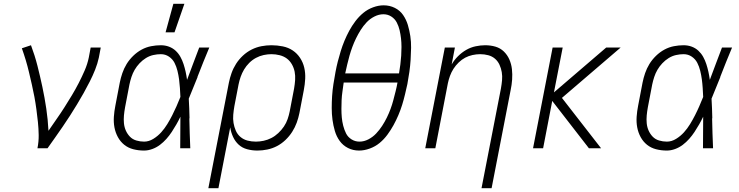

<svg xmlns="http://www.w3.org/2000/svg" viewBox="-20 -780 3890 1010"><path d="M177 0Q184 -35 183.5 -69.5Q183 -104 179.5 -137.5Q176 -171 171.5 -204.5Q167 -238 161 -270.5Q155 -303 147.5 -335.5Q140 -368 132.5 -400Q125 -432 115.5 -463.5Q106 -495 95 -526L143 -542Q163 -489 177 -434Q191 -379 203 -322.5Q215 -266 223.5 -208.5Q232 -151 235 -92Q256 -123 277.5 -153.5Q299 -184 319 -215.5Q339 -247 358 -278.5Q377 -310 394 -343Q411 -376 425.5 -409.5Q440 -443 447 -477L457 -530H510L500 -477Q493 -445 480.5 -413.5Q468 -382 452.5 -351.5Q437 -321 420 -290.5Q403 -260 385 -230.5Q367 -201 348.5 -172Q330 -143 310 -114Q290 -85 270 -56.5Q250 -28 230 0Z M738 12Q708 12 681 5Q654 -2 633.5 -18.5Q613 -35 600 -59Q587 -83 582 -110Q577 -137 579 -166Q581 -195 587 -225L610 -345Q615 -370 623.5 -395Q632 -420 646 -443Q660 -466 680.5 -486Q701 -506 725 -519Q749 -532 775 -537Q801 -542 826 -542Q849 -542 869 -534.5Q889 -527 904 -513Q919 -499 929 -481Q939 -463 945.5 -443Q952 -423 956.5 -402.5Q961 -382 964 -360Q980 -403 996 -445.5Q1012 -488 1028 -530H1081Q1065 -492 1049.5 -453.5Q1034 -415 1019 -376V-374Q1007 -346 996 -317.5Q985 -289 973 -261Q975 -235 975.5 -209.5Q976 -184 977 -158L976 -157Q977 -117 978 -78Q979 -39 981 0H928Q928 -41 928.5 -82.5Q929 -124 929 -166Q919 -145 907.5 -125Q896 -105 883.5 -86Q871 -67 855.5 -49.5Q840 -32 821.5 -18Q803 -4 781 4Q759 12 738 12ZM738 -35Q763 -35 786.5 -49.5Q810 -64 828 -84Q846 -104 860 -127Q874 -150 886 -173.5Q898 -197 908.5 -221Q919 -245 929 -270Q928 -293 926.5 -316.5Q925 -340 922 -362.5Q919 -385 913.5 -407.5Q908 -430 898 -449.5Q888 -469 869 -482Q850 -495 826 -495Q807 -495 786.5 -490.5Q766 -486 747.5 -474.5Q729 -463 714 -447Q699 -431 688.5 -413Q678 -395 671.5 -375Q665 -355 661 -336L638 -216Q634 -194 632 -173Q630 -152 632 -131.5Q634 -111 642 -93Q650 -75 663.5 -61Q677 -47 697 -41Q717 -35 738 -35Z M851 -610 892 -760H950L898 -610Z M1076 210 1184 -345Q1189 -370 1198 -395.5Q1207 -421 1222 -444.5Q1237 -468 1258 -487.5Q1279 -507 1304 -519.5Q1329 -532 1355.5 -537Q1382 -542 1408 -542Q1438 -542 1467.5 -536Q1497 -530 1520 -514.5Q1543 -499 1558.5 -475.5Q1574 -452 1580.5 -424Q1587 -396 1585.5 -366Q1584 -336 1578 -305L1555 -185Q1550 -160 1541 -135Q1532 -110 1517 -86.5Q1502 -63 1481.5 -43.5Q1461 -24 1437 -11.5Q1413 1 1386.5 6.5Q1360 12 1334 12Q1306 12 1280 5Q1254 -2 1235.5 -19Q1217 -36 1206 -60Q1195 -84 1191 -110L1129 210ZM1326 -35Q1346 -35 1367 -39.5Q1388 -44 1407.5 -54Q1427 -64 1444 -80Q1461 -96 1473.5 -114.5Q1486 -133 1493 -153.5Q1500 -174 1504 -194L1527 -314Q1531 -337 1532.5 -359.5Q1534 -382 1530 -402.5Q1526 -423 1515.5 -441.5Q1505 -460 1489 -472Q1473 -484 1451.5 -489.5Q1430 -495 1408 -495Q1388 -495 1367 -490.5Q1346 -486 1326.5 -475.5Q1307 -465 1291 -449Q1275 -433 1264 -414.5Q1253 -396 1246 -376Q1239 -356 1235 -336L1213 -222Q1209 -199 1207 -176.5Q1205 -154 1208.5 -133Q1212 -112 1220.5 -92.5Q1229 -73 1245 -59.5Q1261 -46 1282 -40.5Q1303 -35 1326 -35Z M1869 12Q1837 12 1810.5 -1.5Q1784 -15 1767 -38.5Q1750 -62 1741.5 -91Q1733 -120 1729 -150Q1725 -180 1725 -211.5Q1725 -243 1727 -274.5Q1729 -306 1734 -338Q1739 -370 1745 -402Q1750 -429 1757 -456.5Q1764 -484 1772.5 -511.5Q1781 -539 1792 -565.5Q1803 -592 1817 -618Q1831 -644 1849.5 -668.5Q1868 -693 1891 -712Q1914 -731 1942.5 -741.5Q1971 -752 1998 -752Q2030 -752 2057 -738.5Q2084 -725 2100.5 -701Q2117 -677 2125.5 -648.5Q2134 -620 2138.5 -590Q2143 -560 2142.5 -528.5Q2142 -497 2140 -465.5Q2138 -434 2133.5 -402Q2129 -370 2123 -338Q2117 -311 2110.5 -283.5Q2104 -256 2095.5 -228.5Q2087 -201 2075.5 -174Q2064 -147 2050 -121.5Q2036 -96 2018 -71.5Q2000 -47 1977 -28Q1954 -9 1925 1.5Q1896 12 1869 12ZM1796 -394H2079Q2083 -417 2086 -440.5Q2089 -464 2090.5 -487Q2092 -510 2092 -533Q2092 -556 2089.5 -578Q2087 -600 2082 -621.5Q2077 -643 2067 -662Q2057 -681 2038.5 -693Q2020 -705 1997 -705Q1973 -705 1949.5 -693Q1926 -681 1908.5 -662.5Q1891 -644 1877.5 -622.5Q1864 -601 1853 -578.5Q1842 -556 1833.5 -533Q1825 -510 1818.5 -487Q1812 -464 1806.5 -440.5Q1801 -417 1796 -394ZM1871 -35Q1895 -35 1918 -47Q1941 -59 1958.5 -77.5Q1976 -96 1990 -117.5Q2004 -139 2015 -161.5Q2026 -184 2034.5 -207Q2043 -230 2049 -253Q2055 -276 2061 -299.5Q2067 -323 2071 -346H1788Q1785 -323 1781.5 -299.5Q1778 -276 1777 -253Q1776 -230 1776 -207Q1776 -184 1778 -162Q1780 -140 1785.5 -118.5Q1791 -97 1800.5 -78Q1810 -59 1829 -47Q1848 -35 1871 -35Z M2513 210 2615 -314Q2619 -336 2621 -358Q2623 -380 2619.5 -400.5Q2616 -421 2607.5 -439.5Q2599 -458 2584 -471Q2569 -484 2548.5 -489.5Q2528 -495 2506 -495Q2486 -495 2465.5 -490.5Q2445 -486 2427 -476.5Q2409 -467 2393 -451.5Q2377 -436 2365.5 -418Q2354 -400 2347 -380.5Q2340 -361 2336 -342L2270 0H2217L2320 -530H2373L2356 -441Q2369 -464 2389 -484Q2409 -504 2432.5 -517.5Q2456 -531 2482 -536.5Q2508 -542 2532 -542Q2561 -542 2586.5 -534.5Q2612 -527 2630.5 -509Q2649 -491 2659.5 -467Q2670 -443 2673 -416Q2676 -389 2674 -361Q2672 -333 2666 -305L2566 210Z M3142 0H3078L2885 -249L2837 0H2784L2887 -530H2940L2894 -294L3169 -530H3245L2936 -265Z M3488 12Q3458 12 3431 5Q3404 -2 3383.5 -18.5Q3363 -35 3350 -59Q3337 -83 3332 -110Q3327 -137 3329 -166Q3331 -195 3337 -225L3360 -345Q3365 -370 3373.5 -395Q3382 -420 3396 -443Q3410 -466 3430.5 -486Q3451 -506 3475 -519Q3499 -532 3525 -537Q3551 -542 3576 -542Q3599 -542 3619 -534.5Q3639 -527 3654 -513Q3669 -499 3679 -481Q3689 -463 3695.5 -443Q3702 -423 3706.5 -402.5Q3711 -382 3714 -360Q3730 -403 3746 -445.5Q3762 -488 3778 -530H3831Q3815 -492 3799.5 -453.5Q3784 -415 3769 -376V-374Q3757 -346 3746 -317.5Q3735 -289 3723 -261Q3725 -235 3725.5 -209.5Q3726 -184 3727 -158L3726 -157Q3727 -117 3728 -78Q3729 -39 3731 0H3678Q3678 -41 3678.5 -82.5Q3679 -124 3679 -166Q3669 -145 3657.5 -125Q3646 -105 3633.5 -86Q3621 -67 3605.5 -49.5Q3590 -32 3571.5 -18Q3553 -4 3531 4Q3509 12 3488 12ZM3488 -35Q3513 -35 3536.5 -49.5Q3560 -64 3578 -84Q3596 -104 3610 -127Q3624 -150 3636 -173.5Q3648 -197 3658.5 -221Q3669 -245 3679 -270Q3678 -293 3676.5 -316.5Q3675 -340 3672 -362.5Q3669 -385 3663.5 -407.5Q3658 -430 3648 -449.5Q3638 -469 3619 -482Q3600 -495 3576 -495Q3557 -495 3536.5 -490.5Q3516 -486 3497.5 -474.5Q3479 -463 3464 -447Q3449 -431 3438.5 -413Q3428 -395 3421.5 -375Q3415 -355 3411 -336L3388 -216Q3384 -194 3382 -173Q3380 -152 3382 -131.5Q3384 -111 3392 -93Q3400 -75 3413.5 -61Q3427 -47 3447 -41Q3467 -35 3488 -35Z"/></svg>

Font: Lode Dark
Style: Italic
Weight: 400
Italic angle: -11°
Monospace: yes
Designer: Belleve Invis
Foundry: Belleve Invis
Version: Version 29.2.0; ttfautohint (v1.8.3)